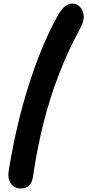

<svg xmlns="http://www.w3.org/2000/svg" viewBox="-20 -832 491 1079"><path d="M98 227Q61 227 42 201Q23 175 28 135Q46 19 73 -100.5Q100 -220 135.5 -334.5Q171 -449 213.5 -553Q256 -657 304 -743Q341 -812 387 -812Q410 -812 428 -794.5Q446 -777 450 -747Q454 -717 435 -681Q361 -545 309.5 -410Q258 -275 223 -134.5Q188 6 166 157Q157 227 98 227Z"/></svg>

Font: Shantell Sans Normal
Style: Regular
Weight: 600
Designer: Stephen Nixon, Anya Danilova, Shantell Martin
Foundry: Arrow Type
Version: Version 1.009;[a7da0bfa3]